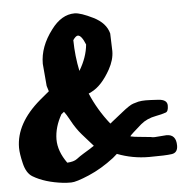

<svg xmlns="http://www.w3.org/2000/svg" viewBox="-52 -733 812 826"><g transform="rotate(-5 354.0 -320.0)"><path d="M648.4 -125Q689.9 -125 689.9 -76.7Q689.9 -45.9 664.1 -42Q638.2 -38.1 566.4 -38.1Q494.6 -38.1 428.7 -63.5L410.2 -47.4Q356.4 -5.9 300.3 18.1Q244.1 42 222.7 42Q201.2 42 188.5 40.5Q108.9 31.2 58.1 0.5Q32.2 -15.1 22 -58.1Q11.7 -101.1 11.7 -126Q11.7 -231.4 120.1 -323.7L160.6 -357.4L153.3 -380.9L145 -477.1V-477.5Q145 -551.3 198.7 -621.6Q243.2 -681.6 299.8 -681.6Q325.7 -681.6 379.6 -654.8Q433.6 -627.9 445.3 -582L447.8 -505.9Q447.8 -468.3 425.3 -427.7Q387.7 -360.4 342.8 -338.4Q335.4 -335 330.6 -332.5Q361.3 -259.8 412.1 -195.8Q428.7 -208.5 465.6 -238.3Q502.4 -268.1 517.8 -272.7Q533.2 -277.3 540.5 -279.3Q555.2 -282.2 572.3 -282.2Q589.4 -282.2 627.2 -279.8Q665 -277.3 665 -251.7Q665 -226.1 653.3 -222.2Q635.3 -215.8 610.8 -211.4Q570.8 -204.1 543.9 -181.2Q498.5 -141.6 494.1 -135.3L493.7 -133.3Q505.9 -129.9 541 -127Q576.2 -124 580.8 -123Q585.4 -122.1 587.4 -121.6Q591.8 -121.1 596.7 -121.1ZM337.9 -543.9Q321.3 -585 305.7 -585Q296.9 -585 284.7 -567.4Q285.6 -497.6 299.3 -433.1Q333 -489.3 337.9 -543.9ZM175.3 -147.9Q175.3 -96.7 212.9 -44.4Q241.7 -45.9 255.6 -56.6Q269.5 -67.4 286.4 -77.6Q303.2 -87.9 306.9 -90.1Q310.5 -92.3 313.7 -94.2Q316.9 -96.2 319.6 -98.1Q322.3 -100.1 324.7 -101.6Q329.6 -105 333 -106.9Q322.3 -119.6 306.6 -136.7Q291 -153.8 285.2 -160.9Q279.3 -168 273.7 -175Q268.1 -182.1 263.2 -189.5Q252.9 -204.1 240.2 -227.8Q227.5 -251.5 217.8 -263.7Q212.9 -260.3 206.1 -254.4Q175.8 -201.2 175.3 -148.4Z"/></g></svg>

Font: Drukaatie burti
Style: Heavy
Weight: 800
Version: Version 0.14